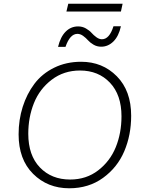

<svg xmlns="http://www.w3.org/2000/svg" viewBox="-20 -1002 768 1032"><path d="M639 -982 630 -940H337L347 -982ZM630 -861Q618 -807 589.5 -779Q561 -751 524 -751Q501 -751 482.5 -762Q464 -773 453 -785.5Q442 -798 427 -809Q412 -820 396 -820Q356 -820 332 -750H292Q305 -804 333 -832Q361 -860 400 -860Q423 -860 442 -849Q461 -838 472 -825.5Q483 -813 498 -802Q513 -791 528 -791Q568 -791 590 -861ZM352 10Q236 10 158 -67.5Q80 -145 80 -280Q80 -358 102 -427.5Q124 -497 165 -551.5Q206 -606 271 -638Q336 -670 416 -670Q531 -670 608 -592Q685 -514 685 -380Q685 -276 648 -189Q611 -102 534 -46Q457 10 352 10ZM357 -37Q444 -37 508 -86.5Q572 -136 602.5 -211.5Q633 -287 633 -377Q633 -492 571 -557.5Q509 -623 410 -623Q323 -623 258 -573.5Q193 -524 162.5 -448Q132 -372 132 -283Q132 -167 194.5 -102Q257 -37 357 -37Z"/></svg>

Font: Elaine Sans Light
Style: Italic
Weight: 300
Italic angle: -13°
Designer: Wei Huang
Foundry: Wei Huang
Version: Version 2.001;December 24, 2019;FontCreator 12.0.0.2547 64-b